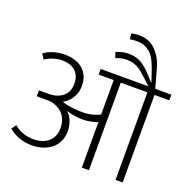

<svg xmlns="http://www.w3.org/2000/svg" viewBox="-155 -1067 1212 1220"><g transform="rotate(20 451.0 -457.5)"><path d="M41 -596Q66 -615 102.5 -626.5Q139 -638 181 -638Q217 -638 248 -628.5Q279 -619 301.5 -600Q324 -581 336.5 -552.5Q349 -524 349 -486Q349 -460 342 -439Q335 -418 323.5 -401Q312 -384 298 -371.5Q284 -359 269 -352Q300 -341 336 -336.5Q372 -332 409 -332Q447 -332 479.5 -341Q512 -350 526 -360V-592H424V-630H747L705 -669Q683 -689 666 -703Q649 -717 632.5 -725.5Q616 -734 598.5 -738Q581 -742 558 -742Q538 -742 519.5 -737Q501 -732 488 -726L475 -763Q490 -771 512.5 -776.5Q535 -782 559 -782Q607 -782 642 -762.5Q677 -743 710 -707L755 -658H757L730 -738Q704 -816 667.5 -845.5Q631 -875 586 -875Q570 -875 557.5 -874Q545 -873 534 -870L529 -909Q537 -911 550 -913Q563 -915 583 -915Q650 -915 694 -871Q738 -827 757 -760L793 -630H902V-592H802V0H754V-592H574V0H526V-308Q507 -300 479.5 -294.5Q452 -289 426 -289Q368 -289 318 -306L317 -304Q340 -284 351.5 -251Q363 -218 363 -188Q363 -150 349.5 -119.5Q336 -89 311 -68Q286 -47 252 -35.5Q218 -24 177 -24Q129 -24 87 -40.5Q45 -57 20 -80L43 -111Q68 -88 102.5 -76Q137 -64 176 -64Q204 -64 229 -72Q254 -80 273 -95.5Q292 -111 302.5 -135Q313 -159 313 -191Q313 -218 304 -243Q295 -268 277 -286.5Q259 -305 232 -316.5Q205 -328 169 -328H102V-368H166Q226 -368 262.5 -398Q299 -428 299 -485Q299 -514 289.5 -535.5Q280 -557 263.5 -571Q247 -585 225 -591.5Q203 -598 178 -598Q151 -598 120 -589Q89 -580 63 -562Z"/></g></svg>

Font: Ek Mukta ExtraLight
Style: Regular
Weight: 275
Designer: Girish Dalvi and Yashodeep Gholap
Foundry: Ek Type
Version: Version 2.538;PS 1.002;hotconv 16.6.51;makeotf.lib2.5.65220;